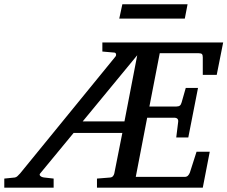

<svg xmlns="http://www.w3.org/2000/svg" viewBox="-73 -867 1051 887"><path d="M309.1 -306.2H502L561 -611.8ZM928.2 -521H863.8V-602.1Q863.8 -612.8 860.1 -616.9Q856.4 -621.1 845.2 -621.1H665L617.2 -375H742.2Q752.4 -375 757.8 -379.2Q763.2 -383.3 766.1 -394L785.2 -460.9H841.8L796.9 -231.9H741.2L750 -303.2Q752.9 -323.2 731 -323.2H606.9L554.2 -49.8H779.8Q789.6 -49.8 795.2 -55.4Q800.8 -61 804.2 -69.8L835 -166H896L863.8 0H375V-42L436 -46.9Q445.3 -47.9 449.7 -54.2Q454.1 -60.5 455.1 -65.9L492.2 -252.9H267.1L112.8 -65.9Q107.4 -60.1 113.3 -54.2Q119.1 -48.3 131.8 -46.9L174.8 -42V0H-53.2V-42L-4.9 -46.9Q2 -47.9 7.6 -53.2Q13.2 -58.6 20 -65.9L459 -604Q464.4 -609.9 463.1 -616.5Q461.9 -623 456.1 -624L399.9 -628.9V-670.9H958ZM780.8 -781.2H478L492.2 -847.2H793.5Z"/></svg>

Font: Charis SIL APac
Style: Italic
Weight: 400
Italic angle: -11°
Foundry: SIL International
Version: Version 5.000